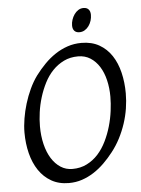

<svg xmlns="http://www.w3.org/2000/svg" viewBox="-56 -835 657 894"><g transform="rotate(-5 272.5 -388.0)"><path d="M457 -369.1Q457 -410.2 448.2 -446.5Q439.5 -482.9 422.4 -510Q405.3 -537.1 380.4 -553Q355.5 -568.8 323.2 -568.8Q286.1 -568.8 256.6 -554.4Q227.1 -540 204.1 -516.1Q181.2 -492.2 165 -460.4Q148.9 -428.7 138.4 -394.5Q127.9 -360.4 123 -325.4Q118.2 -290.5 118.2 -259.8Q118.2 -214.4 127.7 -175.5Q137.2 -136.7 154.8 -108.6Q172.4 -80.6 197 -64.7Q221.7 -48.8 252 -48.8Q289.6 -48.8 319.6 -64Q349.6 -79.1 372.3 -104.2Q395 -129.4 411.1 -162.4Q427.2 -195.3 437.5 -231Q447.8 -266.6 452.4 -302.5Q457 -338.4 457 -369.1ZM529.8 -377.9Q529.8 -343.3 524.2 -307.6Q518.6 -272 507.1 -237.3Q495.6 -202.6 478.8 -170.2Q461.9 -137.7 439.9 -109.9Q419.4 -83.5 396.2 -60.8Q373 -38.1 346.9 -21.2Q320.8 -4.4 291.7 5.4Q262.7 15.1 230 15.1Q183.1 15.1 148.2 -4.9Q113.3 -24.9 90.1 -59.3Q66.9 -93.8 55.4 -139.6Q43.9 -185.5 43.9 -236.8Q43.9 -267.6 49.6 -302Q55.2 -336.4 65.7 -370.8Q76.2 -405.3 91.3 -437.7Q106.4 -470.2 126 -497.1Q146.5 -524.4 170.2 -548.6Q193.8 -572.8 220.9 -590.8Q248 -608.9 278.8 -619.4Q309.6 -629.9 344.2 -629.9Q392.1 -629.9 427.2 -609.9Q462.4 -589.8 485.1 -555.4Q507.8 -521 518.8 -475.1Q529.8 -429.2 529.8 -377.9ZM399.9 -756.3Q399.9 -742.7 395.8 -729.2Q391.6 -715.8 383.8 -704.8Q376 -693.8 364.7 -687Q353.5 -680.2 339.8 -680.2Q324.7 -680.2 316.4 -689Q308.1 -697.8 308.1 -714.4Q308.1 -727.5 312.5 -741Q316.9 -754.4 324.7 -765.6Q332.5 -776.9 343.5 -783.9Q354.5 -791 368.2 -791Q383.3 -791 391.6 -782Q399.9 -772.9 399.9 -756.3Z"/></g></svg>

Font: Gentium Plus Am
Style: Italic
Weight: 400
Italic angle: -8°
Designer: J. Victor Gaultney, Annie Olsen, Iska Routamaa, Becca Hirsbrunner
Foundry: SIL International
Version: Version 5.000